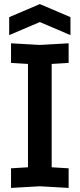

<svg xmlns="http://www.w3.org/2000/svg" viewBox="-20 -916 390 940"><path d="M34 4V-92L117 -97V-603L34 -608V-704L175 -696L316 -704V-608L233 -603V-97L316 -92V4L175 -4ZM25 -744V-832L175 -896L325 -832V-744L175 -808Z"/></svg>

Font: Tektur SemiCondensed Medium
Style: Regular
Weight: 500
Width: 4
Designer: Adam Jagosz
Foundry: Adam Jagosz
Version: Version 1.005;gftools[0.9.30]